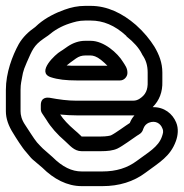

<svg xmlns="http://www.w3.org/2000/svg" viewBox="-21 -573 626 654"><path d="M152 -310C176 -302 205 -299 240 -299H388C403 -299 413 -313 413 -324V-326C413 -341 405 -351 398 -362C380 -392 333 -434 288 -434H269C248 -434 228 -427 210 -415C196 -405 187 -399 185 -398C169 -389 101 -327 152 -310ZM206 -350C216 -358 221 -362 238 -374C248 -381 258 -384 269 -384H288C296 -384 308 -381 323 -369C332 -362 339 -355 345 -349H240C227 -349 217 -349 206 -350ZM499 -208C522 -231 533 -260 532 -295V-326C532 -359 521 -387 505 -414C490 -438 469 -464 442 -488C396 -528 344 -553 288 -553H269C244 -553 221 -548 199 -540C168 -529 136 -513 110 -491C106 -488 103 -484 99 -481C76 -465 57 -447 43 -423C21 -383 -1 -325 -1 -267V-194C-1 -169 8 -144 24 -119C33 -104 55 -69 68 -55C77 -45 83 -36 90 -30C105 -17 115 -9 123 -2C162 37 208 61 257 61H328C384 61 434 46 475 15C522 -20 559 -40 578 -92C585 -111 588 -135 579 -156C567 -185 539 -209 499 -208ZM437 -180C430 -172 426 -166 421 -154C408 -146 372 -119 357 -112C355 -111 342 -108 322 -108H257L254 -111C247 -118 240 -124 233 -130C211 -149 195 -166 184 -183C203 -181 222 -180 240 -180H432ZM240 -230C210 -230 180 -234 148 -240C141 -241 118 -243 118 -215V-201C118 -196 120 -190 123 -186C128 -179 132 -173 137 -165C152 -140 174 -115 201 -92C216 -79 231 -58 257 -58H322C345 -58 364 -60 379 -67C396 -75 431 -101 446 -111C452 -115 463 -119 467 -134C471 -145 477 -151 486 -155C509 -164 526 -152 532 -136C537 -125 534 -119 531 -109C519 -72 482 -53 445 -25C413 -1 375 11 328 11H257C224 11 192 -4 158 -38C151 -45 140 -53 125 -67C119 -73 113 -79 105 -88C94 -101 74 -134 65 -147C52 -166 49 -182 49 -194V-267C49 -278 50 -286 51 -292C57 -322 55 -326 70 -360C89 -403 94 -418 127 -441C132 -445 138 -448 143 -452C164 -470 188 -484 216 -493C232 -498 247 -503 269 -503H288C330 -503 370 -487 409 -451L410 -449C435 -429 452 -410 462 -390C463 -389 463 -387 464 -386C476 -369 482 -350 482 -326V-295C483 -267 475 -250 455 -237C449 -233 442 -230 432 -230Z"/></svg>

Font: AppleStorm
Style: XbdOut
Weight: 800
Foundry: Cannot Into Space Fonts
Version: Version 1.01